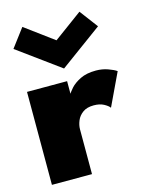

<svg xmlns="http://www.w3.org/2000/svg" viewBox="-106 -751 633 819"><g transform="rotate(-15 210.5 -342.0)"><path d="M197.5 0H20.5V-410.5H197.5V-350H195Q200 -361 215.2 -378Q230.5 -395 258.2 -408.8Q286 -422.5 327.5 -422.5Q355.5 -422.5 380.5 -413.5Q405.5 -404.5 417 -396L349 -252.5Q342.5 -262 324.5 -271.8Q306.5 -281.5 280 -281.5Q250 -281.5 231.8 -268.2Q213.5 -255 205.5 -235.5Q197.5 -216 197.5 -198ZM199 -466 12 -602.5 73 -683.5 199 -590.5 325 -683 385.5 -602.5Z"/></g></svg>

Font: League Spartan Thin ExtraBold
Style: Regular
Weight: 800
Version: Version 2.002